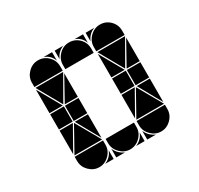

<svg xmlns="http://www.w3.org/2000/svg" viewBox="-112 -628 792 763"><g transform="rotate(-30 284.0 -247.0)"><path d="M284 -492Q311 -492 330 -473Q349 -454 349 -427V-407H219V-427Q219 -453 238.5 -472.5Q258 -492 284 -492ZM142 -492Q169 -492 188 -473Q207 -454 207 -427V-407H77V-427Q77 -453 96.5 -472.5Q116 -492 142 -492ZM426 -492Q453 -492 472 -473Q491 -454 491 -427V-407H361V-427Q361 -453 380.5 -472.5Q400 -492 426 -492ZM426 -2Q400 -2 380.5 -21.5Q361 -41 361 -67V-87H491V-67Q491 -41 471.5 -21.5Q452 -2 426 -2ZM142 -2Q116 -2 96.5 -21.5Q77 -41 77 -67V-87H207V-67Q207 -41 187.5 -21.5Q168 -2 142 -2ZM284 -2Q258 -2 238.5 -21.5Q219 -41 219 -67V-87H349V-67Q349 -41 329.5 -21.5Q310 -2 284 -2ZM363 -92 426 -205 490 -92ZM79 -92 142 -205 206 -92ZM206 -402 142 -290 79 -402ZM490 -402 426 -290 363 -402ZM424 -212H361V-282H424ZM140 -212H77V-282H140ZM491 -212H429V-282H491ZM207 -212H145V-282H207ZM77 -287V-395L138 -287ZM361 -287V-395L422 -287ZM361 -207H422L361 -99ZM77 -207H138L77 -99ZM207 -287H147L207 -395ZM491 -207V-99L431 -207ZM207 -207V-99L147 -207ZM491 -287H431L491 -395ZM219 -42Q231 -14 259 -2H219ZM361 -42Q373 -14 401 -2H361ZM361 -492H401Q387 -487 377 -477Q367 -467 361 -453ZM310 -2Q324 -8 334 -18Q344 -28 349 -42V-2ZM168 -2Q182 -8 192 -18Q202 -28 207 -42V-2ZM219 -492H259Q245 -487 235 -477Q225 -467 219 -453ZM349 -492V-453Q339 -482 310 -492ZM207 -492V-453Q197 -482 168 -492Z"/></g></svg>

Font: CAT DyFa
Style: Regular
Weight: 400
Designer: Peter Wiegel
Foundry: Peter Wiegel
Version: Version 1.001; ttfautohint (v1.3)